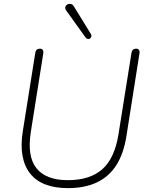

<svg xmlns="http://www.w3.org/2000/svg" viewBox="-20 -962 760 990"><path d="M330 8Q264 8 215 -10.5Q166 -29 136 -66.5Q106 -104 96 -159.5Q86 -215 98 -288L162 -690Q164 -701 170 -706Q176 -711 186 -711Q196 -711 200.5 -704.5Q205 -698 203 -686L139 -282Q119 -156 168 -94.5Q217 -33 330 -33Q443 -33 507 -89Q571 -145 591 -270L658 -690Q660 -701 666 -706Q672 -711 682 -711Q692 -711 696.5 -704.5Q701 -698 699 -686L632 -261Q618 -171 580.5 -111.5Q543 -52 480.5 -22Q418 8 330 8ZM421 -769 322 -907Q316 -915 316.5 -922.5Q317 -930 322 -935Q327 -940 334 -941.5Q341 -943 348.5 -940.5Q356 -938 361 -929L449 -786Q453 -779 451 -773Q449 -767 444 -763.5Q439 -760 432.5 -761Q426 -762 421 -769Z"/></svg>

Font: Nunito ExtraLight ExtraLight
Style: Italic
Weight: 250
Italic angle: -9°
Version: Version 3.602